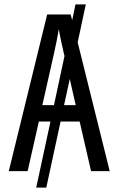

<svg xmlns="http://www.w3.org/2000/svg" viewBox="-20 -780 540 875"><path d="M20 0H106L157 -226H210L145 75H191L256 -226H343L395 0H480L334 -587L371 -760H324L309 -688L302 -714H195ZM226 -536C234 -571 243 -616 248 -647C253 -616 263 -572 271 -536L274 -525L226 -301H173ZM272 -301 298 -420 325 -301Z"/></svg>

Font: Noto Sans Mono ExtraCondensed
Style: Regular
Weight: 400
Width: 2
Designer: Monotype Design Team
Foundry: Monotype Imaging Inc.
Version: Version 2.014